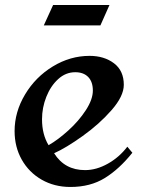

<svg xmlns="http://www.w3.org/2000/svg" viewBox="-20 -731 571 763"><path d="M472 -394Q472 -349 423.5 -293.5Q375 -238 308.5 -190.5Q242 -143 195 -122Q237 -55 318 -55Q363 -55 408.5 -80.5Q454 -106 486 -148L506 -124Q454 -59 396.5 -23.5Q339 12 260 12Q196 12 145.5 -17Q95 -46 66.5 -96.5Q38 -147 38 -210Q38 -286 79.5 -355.5Q121 -425 190 -467Q259 -509 336 -509Q394 -509 433 -479.5Q472 -450 472 -394ZM147 -257Q147 -197 173 -154Q210 -175 251.5 -212.5Q293 -250 321 -293Q349 -336 349 -371Q349 -406 330.5 -425Q312 -444 279 -444Q241 -444 211 -416.5Q181 -389 164 -346Q147 -303 147 -257ZM415 -711H191L154 -630H379Z"/></svg>

Font: Amita
Style: Bold
Weight: 700
Designer: Eduardo Rodriguez Tunni, Modular Infotech, Brian J. Bonislawsky
Foundry: Eduardo Rodriguez Tunni, Modular Infotech, Brian J. Bonislawsky
Version: Version 1.003